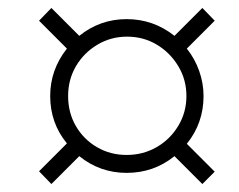

<svg xmlns="http://www.w3.org/2000/svg" viewBox="-20 -595 601 482"><path d="M418 -203Q366 -161 298 -161Q231 -161 179 -203L109 -133L78 -165L148 -235Q106 -286 106 -354Q106 -420 148 -473L78 -543L109 -575L179 -505Q231 -547 298 -547Q365 -547 418 -505L488 -575L519 -543L449 -473Q469 -448 480 -417Q491 -386 491 -354Q491 -286 449 -234L519 -164L488 -133ZM298 -206Q339 -206 373 -225.5Q407 -245 427.5 -279Q448 -313 448 -354Q448 -395 427.5 -429Q407 -463 373.5 -483Q340 -503 299 -503Q258 -503 224 -482.5Q190 -462 170.5 -428.5Q151 -395 151 -354Q151 -312 170.5 -278.5Q190 -245 223.5 -225.5Q257 -206 298 -206Z"/></svg>

Font: Noto Sans Light
Style: Italic
Weight: 300
Italic angle: -12°
Designer: Monotype Design Team
Foundry: Monotype Imaging Inc.
Version: Version 2.013; ttfautohint (v1.8.4.7-5d5b)